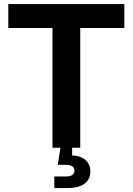

<svg xmlns="http://www.w3.org/2000/svg" viewBox="-20 -748 671 972"><path d="M22 -606.4H245.6V0H286.1L272.5 86.4H312.5C341.8 86.4 356.9 96.7 356.9 115.7C356.9 135.7 341.8 145.5 312.5 145.5H254.9V204.1H321.3C393.6 204.1 437.5 175.8 437.5 119.6C437.5 73.2 403.3 40.5 345.2 39.1V0H386.2V-606.4H609.4V-727.5H22Z"/></svg>

Font: Raveo Display Display SemiBold
Style: Regular
Weight: 600
Designer: Jakub Foglar, Rasmus Andersson (Inter)
Foundry: Jakubfoglar.com
Version: Version 1.100;Glyphs 3.2.3 (3260)